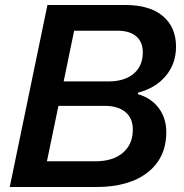

<svg xmlns="http://www.w3.org/2000/svg" viewBox="-20 -749 736 769"><path d="M170 -729H481Q580 -729 632.5 -684.5Q685 -640 685 -562Q685 -494 644 -445Q603 -396 533 -378L532 -372Q585 -357 615.5 -316.5Q646 -276 646 -220Q646 -117 571.5 -58.5Q497 0 365 0H19ZM512 -230Q512 -276 482 -300.5Q452 -325 400 -325H214L168 -103H362Q432 -103 472 -137Q512 -171 512 -230ZM415 -423Q479 -423 515.5 -454Q552 -485 552 -539Q552 -581 525.5 -603.5Q499 -626 451 -626H277L235 -423Z"/></svg>

Font: Mona Sans SemiBold
Style: Italic
Weight: 600
Italic angle: -11.7°
Designer: Deni Anggara
Foundry: GitHub
Version: Version 2.000